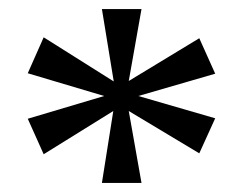

<svg xmlns="http://www.w3.org/2000/svg" viewBox="-20 -780 540 422"><path d="M204 -378H291L263 -536L418 -443L453 -520L284 -569L453 -618L418 -696L263 -602L291 -760H204L230 -601L76 -698L41 -619L209 -569L41 -519L76 -441L229 -536Z"/></svg>

Font: Noto Serif Balinese
Style: Regular
Weight: 400
Designer: Monotype Design Team
Foundry: Monotype Imaging Inc.
Version: Version 2.005